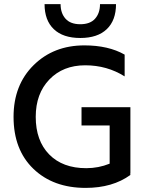

<svg xmlns="http://www.w3.org/2000/svg" viewBox="-20 -907 721 935"><path d="M615 -55Q528 8 397 8Q239 8 142.5 -85Q46 -178 46 -338Q46 -493 143.5 -589.5Q241 -686 391 -686Q508 -686 587 -641V-535Q501 -589 395 -589Q287 -589 220.5 -520Q154 -451 154 -338Q154 -222 219.5 -155Q285 -88 400 -88Q460 -88 514 -110V-296H377V-385H615V-62H614ZM545 -887Q545 -808 500 -765Q455 -722 371 -722Q287 -722 242 -765Q197 -808 197 -887H275Q275 -843 299 -816Q323 -789 371 -789Q419 -789 443 -816Q467 -843 467 -887Z"/></svg>

Font: Hind Madurai Medium
Style: Regular
Weight: 500
Designer: Jyotish Sonowal
Foundry: Indian Type Foundry
Version: Version 1.001;PS 1.0;hotconv 1.0.86;makeotf.lib2.5.63406; tt